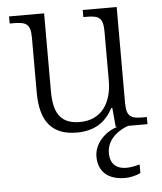

<svg xmlns="http://www.w3.org/2000/svg" viewBox="-54 -583 726 862"><g transform="rotate(-5 309.0 -152.0)"><path d="M277 10C353 10 406 -21 440 -86H445L453 0H462C407 14 355 66 355 125C355 195 400 232 476 232C497 232 525 226 545 216V177C520 184 503 187 484 187C445 187 412 168 412 114C412 50 469 13 509 0H596V-32H579C528 -32 504 -39 504 -102V-536H351V-504H361C418 -504 440 -497 440 -431V-210C440 -112 394 -36 295 -36C201 -36 177 -96 177 -186V-536H19V-504H33C90 -504 113 -497 113 -433V-185C113 -50 169 10 277 10Z"/></g></svg>

Font: Noto Serif Telugu Light
Style: Regular
Weight: 300
Designer: Jelle Bosma - Monotype Design Team
Foundry: Monotype Imaging Inc.
Version: Version 2.005